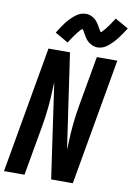

<svg xmlns="http://www.w3.org/2000/svg" viewBox="-117 -1035 763 1099"><g transform="rotate(10 264.0 -485.5)"><path d="M-14 0 115 -735H154H240L320 -183Q321 -202 322 -221Q325 -332 344 -441L396 -735H515L386 0H347H260L181 -551Q180 -533 179 -514Q176 -403 157 -294L105 0ZM217 -788 140 -832Q158 -862 179 -890.5Q200 -919 229.5 -943.5Q259 -968 292 -968Q297 -968 302.5 -967.5Q308 -967 313 -965.5Q318 -964 322.5 -962Q327 -960 331.5 -957.5Q336 -955 340 -952Q344 -949 348 -946L355 -938L361 -931L367 -922L372 -914L377 -905L382 -897L387 -888Q389 -883 395 -879Q397 -880 398 -882L404 -888L409 -894Q412 -897 414.5 -900Q417 -903 419.5 -906Q422 -909 424 -912L429 -919L434 -925L438 -931L443 -938L447 -944Q449 -948 451 -951L456 -957L460 -964L464 -971L542 -927Q523 -897 502 -868.5Q481 -840 451.5 -815Q422 -790 389 -790Q384 -790 378.5 -791Q373 -792 368 -793.5Q363 -795 358.5 -797Q354 -799 349.5 -801.5Q345 -804 341 -807Q337 -810 333 -813L326 -820L320 -828L314 -836L309 -845L304 -853L299 -862L294 -871Q292 -875 286 -879Q284 -878 283 -876L277 -871L272 -865L267 -859Q264 -856 261.5 -853Q259 -850 257 -846L252 -840Q250 -837 247 -834L243 -827L238 -821L234 -814L230 -808L226 -803L225 -801Q223 -798 221 -795Z"/></g></svg>

Font: Iosevka SS08
Style: Bold Italic
Weight: 700
Italic angle: -10°
Monospace: yes
Designer: Belleve Invis
Foundry: Belleve Invis
Version: 2.1.0; ttfautohint (v1.8.2)